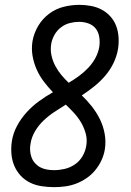

<svg xmlns="http://www.w3.org/2000/svg" viewBox="-20 -763 540 791"><path d="M203 8Q177 8 151 4Q125 0 103 -11Q81 -22 64.5 -40Q48 -58 38.5 -81Q29 -104 27 -130Q25 -156 29 -182Q34 -214 50 -244Q66 -274 89 -299.5Q112 -325 140 -345.5Q168 -366 198 -383Q178 -404 160.5 -427Q143 -450 131 -477Q119 -504 114 -533.5Q109 -563 114 -594Q120 -627 137.5 -656.5Q155 -686 182.5 -706.5Q210 -727 242.5 -735Q275 -743 307 -743Q331 -743 355 -738.5Q379 -734 399.5 -723Q420 -712 435.5 -694.5Q451 -677 459 -655Q467 -633 468.5 -608.5Q470 -584 466 -560Q461 -531 447.5 -503Q434 -475 413.5 -451Q393 -427 368 -407Q343 -387 317 -370Q339 -349 358 -325Q377 -301 391 -273Q405 -245 411 -213Q417 -181 412 -148Q408 -124 398 -102.5Q388 -81 372.5 -62Q357 -43 336.5 -29Q316 -15 293.5 -6.5Q271 2 248 5Q225 8 203 8ZM263 -422Q285 -435 305.5 -450Q326 -465 343.5 -483.5Q361 -502 373 -524Q385 -546 389 -570Q392 -589 389 -609.5Q386 -630 375 -644.5Q364 -659 345.5 -666Q327 -673 306 -673Q287 -673 267.5 -668Q248 -663 231.5 -650.5Q215 -638 204.5 -619.5Q194 -601 191 -582Q187 -558 192 -535Q197 -512 207.5 -492Q218 -472 232.5 -454.5Q247 -437 263 -422ZM203 -62Q224 -62 246 -67Q268 -72 287.5 -85Q307 -98 319 -118Q331 -138 335 -160Q340 -187 333.5 -211.5Q327 -236 314.5 -257.5Q302 -279 285.5 -297Q269 -315 251 -332Q227 -317 203.5 -301.5Q180 -286 159.5 -266.5Q139 -247 124.5 -222.5Q110 -198 106 -172Q103 -158 104 -143Q105 -128 110 -114.5Q115 -101 124.5 -90.5Q134 -80 146.5 -73.5Q159 -67 173.5 -64.5Q188 -62 203 -62Z"/></svg>

Font: iosevka_custom_sans_ss08
Style: Italic
Weight: 400
Italic angle: -10°
Designer: Belleve Invis
Foundry: Belleve Invis
Version: Version 10.3.0; ttfautohint (v1.8.3)